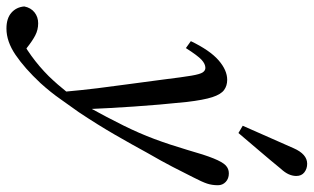

<svg xmlns="http://www.w3.org/2000/svg" viewBox="-278 -526 950 581"><g transform="rotate(90 196.5 -236.0)"><path d="M-74 165Q-70 145 -56 134Q-42 123 -23 123Q-3 123 14 132Q31 141 51 157L78 175L8 184Q43 167 75.5 143.5Q108 120 137 91Q163 64 186 35Q209 6 229 -26Q263 -88 286.5 -135.5Q310 -183 327 -228.5Q344 -274 360 -328Q375 -381 386 -408Q397 -435 407 -444.5Q417 -454 431 -454Q447 -454 457 -444.5Q467 -435 467 -421Q467 -403 462 -388Q457 -373 443 -346Q428 -316 411.5 -284Q395 -252 369 -207Q344 -161 314 -109Q284 -57 246 0Q227 26 206.5 55.5Q186 85 158 116Q113 164 72.5 191.5Q32 219 -7 219Q-38 219 -55 204Q-72 189 -74 165ZM237 -21 184 43Q179 -12 173.5 -56.5Q168 -101 161.5 -148Q155 -195 147 -257Q140 -314 135.5 -340.5Q131 -367 125.5 -375Q120 -383 112 -383Q100 -383 87.5 -371.5Q75 -360 52 -324L31 -339Q59 -397 89 -423Q119 -449 148 -449Q166 -449 179 -439.5Q192 -430 200.5 -404Q209 -378 215 -327Q224 -241 229 -165.5Q234 -90 237 -21ZM287 -496Q304 -535 321 -573Q338 -611 355 -650Q373 -691 402 -691Q417 -691 428 -682.5Q439 -674 439 -658Q439 -647 434 -635.5Q429 -624 417 -611Q390 -578 363 -546.5Q336 -515 309 -483Z"/></g></svg>

Font: Lisu Bosa Light
Style: Italic
Weight: 300
Italic angle: -19°
Designer: David Morse, Annie Olsen, Victor Gaultney, Frank Grießhammer (Latin)
Foundry: SIL International
Version: Version 2.000